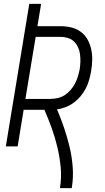

<svg xmlns="http://www.w3.org/2000/svg" viewBox="-20 -755 540 990"><path d="M289 215Q298 161 293 108Q288 55 276 4.5Q264 -46 246.5 -94.5Q229 -143 209 -189H102L71 0H10L131 -735H192L173 -620H291Q320 -620 347.5 -613.5Q375 -607 396.5 -591Q418 -575 431 -552Q444 -529 450 -502Q456 -475 455.5 -446.5Q455 -418 450 -389Q446 -367 440 -344.5Q434 -322 423 -300.5Q412 -279 396.5 -260Q381 -241 361.5 -226.5Q342 -212 319.5 -203Q297 -194 274 -191Q294 -144 310.5 -95.5Q327 -47 339 3.5Q351 54 355 107.5Q359 161 350 215ZM239 -245Q258 -245 277.5 -249.5Q297 -254 313.5 -264.5Q330 -275 343.5 -290.5Q357 -306 366.5 -324Q376 -342 381.5 -360.5Q387 -379 391 -398Q394 -418 394.5 -437.5Q395 -457 392.5 -476Q390 -495 382 -512Q374 -529 361 -541.5Q348 -554 329.5 -559.5Q311 -565 292 -565H164L111 -245Z"/></svg>

Font: Iosevka Term Curly Light
Style: Italic
Weight: 300
Italic angle: -9°
Designer: Belleve Invis
Foundry: Belleve Invis
Version: Version 32.3.0